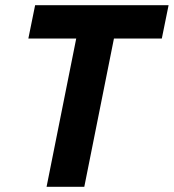

<svg xmlns="http://www.w3.org/2000/svg" viewBox="-20 -718 668 738"><path d="M602 -570H418L304 0H159L273 -570H89L115 -698H628Z"/></svg>

Font: IBM Plex Sans Var
Style: Italic
Weight: 400
Italic angle: -11.31°
Designer: Mike Abbink, Paul van der Laan, Pieter van Rosmalen
Foundry: Bold Monday
Version: Version 1.001